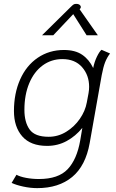

<svg xmlns="http://www.w3.org/2000/svg" viewBox="-20 -753 600 991"><path d="M40 191 65 149Q83 159 114.5 165Q146 171 181 171Q281 171 329 120.5Q377 70 394 -28L405 -93Q370 -50 324 -25Q278 0 223 0Q138 0 95 -49Q52 -98 52 -180Q52 -271 84 -343Q116 -415 175 -455Q234 -495 310 -495Q368 -495 404 -470.5Q440 -446 461 -402Q467 -433 480 -460Q493 -487 504 -496L548 -477Q532 -456 522.5 -431.5Q513 -407 505 -365L443 -15Q422 103 352.5 160.5Q283 218 172 218Q137 218 100 210Q63 202 40 191ZM428 -224 437 -272Q440 -289 440 -305Q440 -365 403.5 -406.5Q367 -448 302 -448Q245 -448 200.5 -415.5Q156 -383 131 -323.5Q106 -264 106 -186Q106 -122 133 -84.5Q160 -47 231 -47Q280 -47 322 -73Q364 -99 392 -139.5Q420 -180 428 -224ZM345 -717Q355 -727 360 -730Q365 -733 373 -733Q388 -733 394 -725Q400 -717 395 -710L391 -705L485 -571H427L358 -680L255 -571H197Z"/></svg>

Font: Niramit ExtraLight
Style: Italic
Weight: 200
Italic angle: -10°
Designer: Katatrad Aksorn Co.,Ltd.
Foundry: Cadson Demak Co.,Ltd.
Version: Version 1.000; ttfautohint (v1.6)